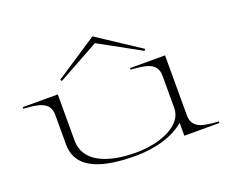

<svg xmlns="http://www.w3.org/2000/svg" viewBox="-124 -958 1389 1169"><g transform="rotate(-20 571.0 -373.0)"><path d="M572 14C697 14 816 -19 890 -84V0H1117V-10C1026 -16 947 -24 947 -111V-500H720V-490C810 -483 890 -477 890 -389V-178C890 -70 744 -4 579 -4C417 -4 252 -51 252 -202V-500H25V-490C115 -483 195 -476 195 -389V-197C195 -26 374 14 572 14ZM846 -579 571 -760 297 -579 303 -568 571 -716 840 -568Z"/></g></svg>

Font: Sprat Extended Light
Style: Regular
Weight: 300
Width: 9
Designer: Ethan Nakache
Foundry: Collletttivo
Version: Version 2.000;Glyphs 3.2 (3217)